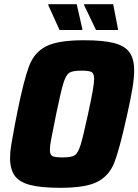

<svg xmlns="http://www.w3.org/2000/svg" viewBox="-20 -888 660 916"><path d="M28 -135Q28 -163 33.5 -196Q39 -229 52 -299Q54 -309 56.5 -321.5Q59 -334 62 -350Q94 -508 119 -573.5Q144 -639 201 -667.5Q258 -696 381 -696Q473 -696 524.5 -682.5Q576 -669 598 -638Q620 -607 620 -552Q620 -515 611.5 -464.5Q603 -414 586 -338Q550 -175 525.5 -112.5Q501 -50 445.5 -21Q390 8 268 8Q176 8 124 -5.5Q72 -19 50 -50Q28 -81 28 -135ZM400 -344Q416 -418 422.5 -455.5Q429 -493 429 -512Q429 -538 416.5 -544.5Q404 -551 368 -551Q327 -551 311 -541Q295 -531 283 -493Q271 -455 248 -344L241 -308Q231 -261 224.5 -226Q218 -191 218 -174Q218 -149 230.5 -143Q243 -137 279 -137Q320 -137 336 -147Q352 -157 364 -195Q376 -233 400 -344ZM372 -745H264L210 -864L211 -868H346L373 -749ZM542 -745H438L381 -864L382 -868H520L543 -749Z"/></svg>

Font: Saira Semi Condensed ExtraBold
Style: Italic
Weight: 800
Width: 4
Italic angle: -12°
Designer: Hector Gatti with collaboration of the Omnibus-Type team
Foundry: Omnibus-Type
Version: Version 1.001; ttfautohint (v1.8)